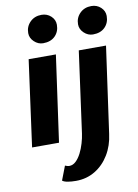

<svg xmlns="http://www.w3.org/2000/svg" viewBox="-112 -893 876 1222"><g transform="rotate(-10 326.0 -281.5)"><path d="M39 0 115 -557H291L213 0ZM224 -641Q192 -641 166.5 -665Q141 -689 141 -721Q141 -763 170 -792Q199 -821 244 -821Q280 -821 305 -797.8Q330 -774.5 330 -742Q330 -698 301.8 -669.5Q273.5 -641 224 -641ZM278 258Q248 258 224.8 254Q201.5 250 190 241L225 150Q229 152 237.5 154.5Q246 157 252 157Q275.5 157 294.8 138.8Q314 120.5 328.8 91.8Q343.5 63 353.2 30Q363 -3 367 -32L439 -557H615L537 0Q527.5 75 492 133.2Q456.5 191.5 401.5 224.8Q346.5 258 278 258ZM546 -641Q514 -641 488.5 -665Q463 -689 463 -721Q463 -763 492 -792Q521 -821 566 -821Q602 -821 627 -797.8Q652 -774.5 652 -742Q652 -698 623.8 -669.5Q595.5 -641 546 -641Z"/></g></svg>

Font: Merriweather Sans ExtraBold
Style: Italic
Weight: 800
Italic angle: -7.5°
Designer: Eben Sorkin
Foundry: Eben Sorkin
Version: Version 2.001; ttfautohint (v1.8.3)